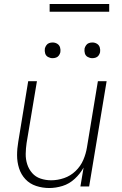

<svg xmlns="http://www.w3.org/2000/svg" viewBox="-20 -939 616 967"><path d="M228 8Q261 8 295 -2.5Q329 -13 356.5 -38.5Q384 -64 401 -95L385 0H429L517 -530H473L418 -197Q413 -165 399.5 -133.5Q386 -102 360.5 -77.5Q335 -53 302.5 -42Q270 -31 238 -31Q238 -31 238 -31Q238 -31 238 -31Q210 -31 184.5 -39.5Q159 -48 142 -67.5Q125 -87 117 -112Q109 -137 109.5 -164.5Q110 -192 114 -219L166 -530H122L72 -225Q66 -191 66 -157Q66 -123 76 -91.5Q86 -60 108 -36.5Q130 -13 162 -2.5Q194 8 228 8ZM445 -646Q454 -646 462.5 -649Q471 -652 476.5 -659.5Q482 -667 484 -676Q486 -688 482.5 -700Q479 -712 468.5 -718.5Q458 -725 445 -725Q436 -725 427.5 -722Q419 -719 413.5 -711Q408 -703 406 -695Q404 -682 407.5 -670Q411 -658 422 -652Q433 -646 445 -646ZM245 -646Q254 -646 262.5 -649Q271 -652 276.5 -659.5Q282 -667 284 -676Q286 -688 282.5 -700Q279 -712 268.5 -718.5Q258 -725 245 -725Q236 -725 227.5 -722Q219 -719 213.5 -711Q208 -703 206 -695Q204 -682 207.5 -670Q211 -658 222 -652Q233 -646 245 -646ZM530 -880V-919H230V-880Z"/></svg>

Font: Iosevka Sparkle XLtObl
Style: Regular
Weight: 200
Italic angle: -9°
Designer: Belleve Invis
Foundry: Belleve Invis
Version: Version 4.5.0; ttfautohint (v1.8.3)